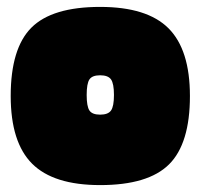

<svg xmlns="http://www.w3.org/2000/svg" viewBox="-20 -524 581 556"><path d="M530 -246Q530 -108 469.5 -48Q409 12 270 12Q135 12 73 -50Q11 -112 11 -246Q11 -384 71 -444Q131 -504 270 -504Q406 -504 468 -442Q530 -380 530 -246ZM231 -249Q231 -216 239 -204Q247 -192 270 -192Q293 -192 301.5 -204Q310 -216 310 -249Q310 -282 301.5 -294Q293 -306 270 -306Q247 -306 239 -294Q231 -282 231 -249Z"/></svg>

Font: Blinker Black
Style: Regular
Weight: 900
Designer: Juergen Huber
Foundry: supertype
Version: Version 1.017;hotconv 1.0.117;makeotfexe 2.5.65602